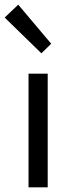

<svg xmlns="http://www.w3.org/2000/svg" viewBox="-40 -801 306 821"><path d="M82 0V-486H164V0ZM137 -573 -20 -726 38 -781 179 -614Z"/></svg>

Font: CV Source Sans
Style: Regular
Weight: 400
Designer: Paul D. Hunt
Foundry: Adobe Systems Incorporated
Version: Version 3.001